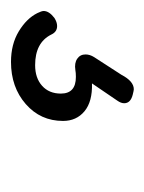

<svg xmlns="http://www.w3.org/2000/svg" viewBox="0 -84 269 358"><g transform="rotate(90 135.0 95.5)"><path d="M-20 161Q-24 153 -24 149Q-24 139 -11 129Q-3 124 4 124Q15 124 20 135Q35 165 77 165Q101 165 115.5 152Q130 139 130 117Q130 89 99 89Q91 89 86 90Q73 92 65 86.5Q57 81 57 71Q57 63 62 55L95 4Q107 -19 122 -19Q124 -19 132 -17Q148 -13 148 -1Q148 5 143 12L111 59Q145 58 163 73Q181 88 181 113Q181 155 149.5 182.5Q118 210 71 210Q38 210 14 195.5Q-10 181 -20 161Z"/></g></svg>

Font: Kodchasan Light
Style: Italic
Weight: 300
Italic angle: -10°
Version: Version 1.000; ttfautohint (v1.6)